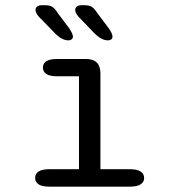

<svg xmlns="http://www.w3.org/2000/svg" viewBox="-20 -696 659 716"><path d="M163.5 0Q137 0 124 -8.5Q111 -17 111 -32Q111 -48 124 -56.5Q137 -65 163.5 -65H274.5V-411.5H192.5Q166 -411.5 153 -420Q140 -428.5 140 -444Q140 -459.5 153 -467.8Q166 -476 192.5 -476H301Q354.5 -476 354.5 -422V-65H464.5Q491 -65 504.2 -56.5Q517.5 -48 517.5 -32Q517.5 -17 504.2 -8.5Q491 0 464.5 0ZM236 -545.5Q223 -545.5 210.5 -552Q198 -558.5 184 -573L125 -633.5Q118.5 -641 115.5 -647.2Q112.5 -653.5 112.5 -658.5Q112.5 -667 119 -671.8Q125.5 -676.5 135 -676.5H148Q166 -676.5 175.5 -670.2Q185 -664 196 -646.5L237 -592Q252 -570 252 -559.5Q252 -553 247 -549.2Q242 -545.5 236 -545.5ZM383.5 -545.5Q370.5 -545.5 358 -552Q345.5 -558.5 331 -573L273 -633.5Q260.5 -647.5 260.5 -658.5Q260.5 -667 266.8 -671.8Q273 -676.5 282.5 -676.5H295.5Q313.5 -676.5 323 -670Q332.5 -663.5 343.5 -646.5L384.5 -592Q399.5 -571 399.5 -559.5Q399.5 -553 394.8 -549.2Q390 -545.5 383.5 -545.5Z"/></svg>

Font: Sono Monospace
Style: Regular
Weight: 400
Designer: Tyler Finck
Foundry: Tyler Finck
Version: Version 2.112